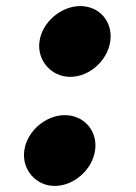

<svg xmlns="http://www.w3.org/2000/svg" viewBox="-20 -612 448 632"><path d="M211 -359C275 -359 334 -413 343 -476C352 -540 308 -592 244 -592C182 -592 119 -540 110 -476C101 -413 149 -359 211 -359ZM60 -117C51 -54 98 0 160 0C224 0 284 -54 293 -117C302 -181 257 -233 193 -233C131 -233 69 -181 60 -117Z"/></svg>

Font: Mluvka ExtraBold
Style: Italic
Weight: 800
Italic angle: -8°
Designer: Modified by Jiří Krblich, Original typeface by Gumpita Rahayu
Foundry: Gumpita Rahayu & Jiří Krblich
Version: Version 2.000;Glyphs 3.1.1 (3134)